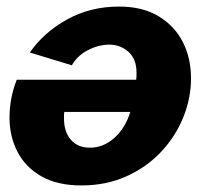

<svg xmlns="http://www.w3.org/2000/svg" viewBox="-20 -555 628 585"><path d="M228 10Q155 10 106.5 -17.5Q58 -45 33.5 -92Q9 -139 9 -197Q9 -256 31 -312H395Q396 -321 396 -333Q396 -375 371.5 -397Q347 -419 313 -419Q280 -419 247.5 -402Q215 -385 199 -356L71 -395Q113 -456 184 -495.5Q255 -535 343 -535Q415 -535 464 -505Q513 -475 537.5 -426Q562 -377 562 -317Q562 -255 538 -196.5Q514 -138 470 -91.5Q426 -45 364.5 -17.5Q303 10 228 10ZM254 -105Q295 -105 328.5 -135Q362 -165 377 -214H176Q175 -209 175 -204Q175 -199 175 -194Q175 -153 196 -129Q217 -105 254 -105Z"/></svg>

Font: Raleway ExtraBold
Style: Italic
Weight: 800
Italic angle: -12°
Designer: Matt McInerney, Pablo Impallari, Rodrigo Fuenzalida
Foundry: Matt McInerney, Pablo Impallari, Rodrigo Fuenzalida
Version: Version 4.026